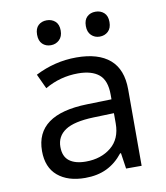

<svg xmlns="http://www.w3.org/2000/svg" viewBox="-84 -809 767 888"><g transform="rotate(-10 300.0 -364.5)"><path d="M69 -147Q69 -318 312 -324L427 -327V-349Q427 -416 393 -444Q359 -472 295 -472Q211 -472 139 -430L107 -499Q199 -546 300 -546Q403 -546 457 -499.5Q511 -453 511 -359V0H438L427 -74H423Q390 -32 346.5 -11Q303 10 245 10Q164 10 116.5 -30Q69 -70 69 -147ZM427 -214V-262L331 -259Q239 -256 197.5 -228.5Q156 -201 156 -151Q156 -106 183.5 -85Q211 -64 261 -64Q332 -64 379.5 -102.5Q427 -141 427 -214ZM140 -681Q140 -710 155.5 -724.5Q171 -739 195 -739Q219 -739 235 -724.5Q251 -710 251 -681Q251 -653 234.5 -637.5Q218 -622 195 -622Q171 -622 155.5 -637Q140 -652 140 -681ZM369 -681Q369 -710 384.5 -724.5Q400 -739 424 -739Q448 -739 464 -724.5Q480 -710 480 -681Q480 -652 464 -637Q448 -622 424 -622Q401 -622 385 -637.5Q369 -653 369 -681Z"/></g></svg>

Font: Noto Sans Mono UI
Style: Regular
Weight: 400
Monospace: yes
Designer: Monotype Design team
Foundry: Monotype Imaging Inc.
Version: Version 1.000